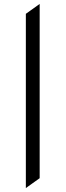

<svg xmlns="http://www.w3.org/2000/svg" viewBox="-20 -737 332 973"><path d="M111 -667 181 -717V166L111 216Z"/></svg>

Font: Wittgenstein
Style: Regular
Weight: 400
Designer: Jörg Drees
Foundry: Jörg Drees
Version: Version 1.003;Glyphs 3.1.2 (3151)